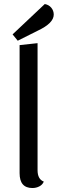

<svg xmlns="http://www.w3.org/2000/svg" viewBox="-20 -926 292 961"><path d="M204.1 -905.8Q224.1 -902.3 236.6 -887.5Q249 -872.6 249 -853Q249 -810.1 169.9 -772.9L68.8 -722.2L43 -753.9ZM168 -710V-74.2Q168 -28.8 199.2 -17.1Q192.9 -1.5 177 6.8Q161.1 15.1 142.1 15.1Q78.1 15.1 78.1 -59.1V-700.2Z"/></svg>

Font: Sansita Light
Style: Regular
Weight: 300
Designer: Pablo Cosgaya
Foundry: Omnibus-Type
Version: Version 1.006;hotconv 1.0.109;makeotfexe 2.5.65596